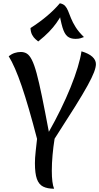

<svg xmlns="http://www.w3.org/2000/svg" viewBox="-20 -1120 605 1171"><path d="M313 -274Q305 -225 300.5 -174Q296 -123 296 -78Q296 -41 299.5 -13Q303 15 310 31Q269 31 243 18Q217 5 205 -28.5Q193 -62 193 -125Q193 -140 194 -157Q195 -174 198 -201Q201 -228 206 -273Q154 -473 112.5 -594.5Q71 -716 33 -777Q51 -791 69.5 -797Q88 -803 107 -803Q128 -803 144 -793Q160 -783 174.5 -754.5Q189 -726 203.5 -672.5Q218 -619 236 -531.5Q254 -444 278 -316Q316 -383 350 -452.5Q384 -522 410.5 -587.5Q437 -653 454 -709.5Q471 -766 477 -807Q521 -794 543 -774Q565 -754 565 -729Q565 -710 553.5 -679.5Q542 -649 514 -598Q486 -547 437 -468.5Q388 -390 313 -274ZM213 -867Q207 -872 196 -881.5Q185 -891 176 -907.5Q167 -924 166 -949Q224 -986 269 -1024.5Q314 -1063 345 -1100Q366 -1096 377 -1084Q388 -1072 395.5 -1053Q403 -1034 413 -1009Q423 -984 441 -955Q459 -926 492 -894Q482 -890 470.5 -886.5Q459 -883 440 -883Q410 -883 391.5 -898Q373 -913 361 -953Q349 -993 337 -1067L358 -1034Q342 -1005 323.5 -979Q305 -953 279 -926Q253 -899 213 -867Z"/></svg>

Font: Merienda
Style: Regular
Weight: 400
Designer: Eduardo Rodriguez Tunni
Foundry: Eduardo Rodriguez Tunni
Version: Version 2.001